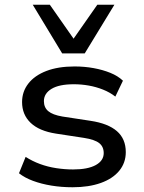

<svg xmlns="http://www.w3.org/2000/svg" viewBox="-20 -780 605 809"><path d="M286 9Q239 9 196.5 2Q154 -5 119 -18Q84 -31 60 -50L88 -119Q116 -101 148.5 -89Q181 -77 217 -71.5Q253 -66 288 -66Q350 -66 383.5 -84.5Q417 -103 417 -135Q417 -162 398 -177Q379 -192 334 -199L216 -217Q145 -228 109 -262.5Q73 -297 73 -350Q73 -394 99.5 -428Q126 -462 175.5 -481Q225 -500 294 -500Q336 -500 374.5 -493Q413 -486 445 -473Q477 -460 498 -440L466 -373Q443 -391 414 -402.5Q385 -414 354 -419.5Q323 -425 291 -425Q229 -425 197 -405.5Q165 -386 165 -354Q165 -327 183.5 -311.5Q202 -296 243 -289L361 -271Q435 -260 472.5 -227.5Q510 -195 510 -139Q510 -94 482.5 -60.5Q455 -27 404.5 -9Q354 9 286 9ZM242 -555 118 -760H190L290 -617L390 -760H462L337 -555Z"/></svg>

Font: Nunito Sans 10pt SemiExpanded Medium
Style: Regular
Weight: 500
Width: 6
Designer: Vernon Adams
Foundry: Vernon Adams
Version: Version 3.101;gftools[0.9.27]